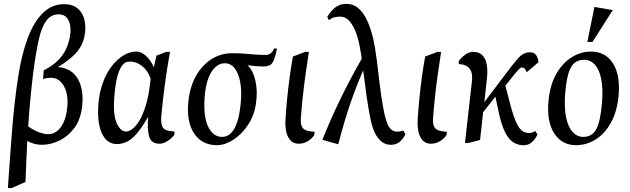

<svg xmlns="http://www.w3.org/2000/svg" viewBox="-20 -722 3185 970"><path d="M19.9 228Q30.2 73 41.2 -65.9Q52.2 -204.7 71 -328.9Q88.2 -443 119.1 -526.6Q149.9 -610.2 195.8 -655.6Q241.7 -701 304 -701Q346.3 -701 372.1 -679.6Q397.8 -658.2 406.8 -621.1Q415.7 -584.1 406.4 -537Q395.2 -486.7 360.9 -450.9Q326.5 -415 272.2 -383.1Q341.7 -378.2 373.2 -323.4Q404.6 -268.6 394.9 -185Q387.9 -118.6 355.7 -75.6Q323.6 -32.7 279.6 -11.6Q235.6 9.6 191.9 9.6Q172.1 9.6 152.8 4.3Q133.4 -0.9 117.8 -10Q115.2 39.4 113 91.1Q110.8 142.7 108.9 196.9L39 228ZM222.5 -44.1Q247.5 -44.1 267.3 -58.9Q287.1 -73.7 300.6 -102.4Q314.1 -131.1 319 -172.5Q324.9 -221.1 315.4 -255.9Q305.9 -290.6 285.8 -309.8Q265.7 -329.1 238.5 -329.1Q217.7 -329.1 197.5 -323.4L201 -366.5Q247.1 -390.2 274.3 -418.2Q301.5 -446.3 315.1 -476.9Q328.6 -507.6 333.4 -539.6Q338.4 -568.3 334.3 -593.4Q330.1 -618.6 316.3 -634.1Q302.5 -649.6 276.5 -649.6Q236.8 -649.6 212.9 -616.1Q188.9 -582.7 174.7 -516.8Q160.5 -451 147.5 -352.6Q139.5 -286.5 133.3 -220Q127.1 -153.5 122.4 -83.5Q151.6 -62.9 177.9 -53.5Q204.2 -44.1 222.5 -44.1Z M569 5.9Q549 5.9 530.9 -4.8Q512.7 -15.5 499.3 -39.4Q485.8 -63.4 479.3 -102.4Q472.9 -141.4 477.1 -197.1Q482.1 -256.4 499.9 -304.8Q517.7 -353.1 544.9 -388.2Q572.1 -423.2 604.1 -442.3Q636 -461.5 668 -461.5Q693.4 -461.5 717.3 -439.9Q741.2 -418.4 757.2 -382.1L770.4 -440.9L820 -459.9H838.9Q823.7 -376.9 812.4 -291.7Q801.1 -206.5 794.5 -132.5Q792.7 -100.4 799.2 -84.7Q805.7 -69 821.6 -63.9Q837.5 -58.8 861.5 -57.4L860.9 -41Q847.8 -23.5 826.8 -9.7Q805.8 4.1 785 4.1Q743.6 4.1 733.3 -32.9Q723 -69.9 728.8 -132.2Q698.8 -80.4 673.4 -50.1Q648.1 -19.9 623.1 -7Q598.2 5.9 569 5.9ZM617.9 -57.5Q629.1 -57.5 646.3 -68.7Q663.5 -80 682.1 -108.8Q700.6 -137.6 716.8 -190.1Q732.9 -242.5 741 -324Q728 -364.2 698.8 -387.6Q669.6 -411 636.9 -411Q626.3 -411 617.9 -408.1Q609.4 -405.2 600.4 -395.1Q585.3 -379.4 573.8 -339.2Q562.3 -298.9 556.9 -226.6Q551.1 -140.4 570 -98.9Q588.9 -57.5 617.9 -57.5Z M1076 11.5Q999.9 11.5 960.2 -48.6Q920.6 -108.8 932.1 -214Q940.8 -289 972.5 -342.6Q1004.2 -396.1 1050.8 -424.6Q1097.4 -453.1 1151.4 -453.1Q1186.6 -453.1 1212 -451.1Q1237.4 -449.1 1263.1 -446.8Q1288.9 -444.6 1323.4 -444.6Q1336.7 -444.6 1347.4 -452.7Q1358 -460.8 1365.5 -477.6L1379.4 -476Q1371.2 -437.1 1363.3 -418Q1355.3 -398.8 1342.8 -392.4Q1330.3 -386.1 1308 -386.1Q1294.5 -386.1 1272.9 -387.9Q1251.3 -389.7 1230.3 -392.4Q1258.2 -367.2 1270.2 -315Q1282.2 -262.8 1273.4 -200Q1264.5 -137.4 1232.1 -89.7Q1199.8 -42 1157.8 -15.3Q1115.9 11.5 1076 11.5ZM1102 -30.4Q1128 -30.4 1147.1 -49.6Q1166.3 -68.9 1178.8 -107Q1191.2 -145.1 1196.1 -200.9Q1202 -260.9 1193.8 -306Q1185.6 -351.1 1165.6 -376.8Q1145.6 -402.4 1115.6 -402.4Q1077.8 -402.4 1050.2 -361.5Q1022.5 -320.5 1015 -243.5Q1005.3 -140.5 1030.1 -85.5Q1054.9 -30.4 1102 -30.4Z M1488.9 4.1Q1453.2 4.1 1435.7 -29.6Q1418.3 -63.2 1422.4 -121.4Q1425.6 -172.3 1430.9 -225.9Q1436.2 -279.6 1443.5 -333.1Q1450.8 -386.6 1459.9 -436.4L1522.4 -459.9H1540.5Q1532.1 -405.1 1523.9 -347.5Q1515.7 -289.9 1509.7 -233.6Q1503.7 -177.3 1499.9 -125.9Q1497.9 -95.9 1505.5 -81.6Q1513.1 -67.4 1529.3 -62.7Q1545.4 -58 1569.4 -56L1568 -40Q1556.8 -22.6 1535.8 -9.3Q1514.7 4.1 1488.9 4.1Z M1608.5 -15.6Q1650.3 -119.8 1698.7 -219.8Q1747.2 -319.8 1807.5 -425.2Q1805.9 -435.7 1804.7 -445Q1803.4 -454.4 1801.5 -463Q1794.2 -512.4 1780.4 -551.8Q1766.5 -591.2 1746.2 -614.6Q1725.9 -638 1698 -638Q1681.4 -638 1667.4 -634Q1653.5 -630 1641.1 -620L1633.5 -637.5Q1649.7 -664.6 1672.7 -683.5Q1695.7 -702.4 1730.1 -702.4Q1761.5 -702.4 1785 -684.7Q1808.4 -667 1825.6 -636.3Q1842.7 -605.5 1855 -565.2Q1867.3 -524.9 1874.4 -480.4Q1883.5 -424 1890.3 -363.2Q1897.1 -302.5 1904.9 -246.2Q1912.8 -189.9 1922.5 -145Q1929.8 -113.6 1938.2 -94.3Q1946.6 -75.1 1958.7 -66Q1970.7 -57 1986.9 -57Q1994.7 -57 2002.3 -58.4Q2010 -59.7 2017 -62.9L2028.4 -44.4Q2017 -20.6 1999.6 -5.6Q1982.2 9.5 1954.1 9.5Q1917.3 9.5 1891.3 -23Q1865.3 -55.5 1852.9 -114.6Q1842.4 -164.3 1832.8 -231Q1823.3 -297.6 1814.7 -366.7Q1789.9 -310 1766.3 -245.6Q1742.6 -181.3 1723.2 -116.2Q1703.7 -51.1 1689 7.1Z M2156.9 4.1Q2121.2 4.1 2103.7 -29.6Q2086.3 -63.2 2090.4 -121.4Q2093.6 -172.3 2098.9 -225.9Q2104.2 -279.6 2111.5 -333.1Q2118.8 -386.6 2127.9 -436.4L2190.4 -459.9H2208.5Q2200.1 -405.1 2191.9 -347.5Q2183.7 -289.9 2177.7 -233.6Q2171.7 -177.3 2167.9 -125.9Q2165.9 -95.9 2173.5 -81.6Q2181.1 -67.4 2197.3 -62.7Q2213.4 -58 2237.4 -56L2236 -40Q2224.8 -22.6 2203.8 -9.3Q2182.7 4.1 2156.9 4.1Z M2329.1 0 2364.5 -314Q2373.5 -394.5 2297.5 -398.5L2298.1 -414.5Q2311.8 -432.5 2330.7 -446.2Q2349.6 -460 2370.6 -460Q2401.8 -460 2418.5 -441.5Q2435.2 -423.1 2439.7 -392.3Q2444.2 -361.6 2440 -325L2426.9 -205.8L2525.5 -336.5Q2569.6 -396.2 2597 -427.1Q2624.4 -457.9 2656 -457.9Q2679.6 -457.9 2689.5 -442.4Q2699.3 -426.9 2700.5 -407.5L2641 -357Q2636.4 -367.4 2631.6 -374.2Q2626.8 -381 2616.4 -381Q2610.6 -381 2602.7 -373.3Q2594.7 -365.6 2578.7 -346.1Q2562.7 -326.6 2533.2 -289.2L2560.4 -185.5Q2577.4 -122.6 2592.8 -94Q2608.1 -65.4 2623.3 -57.7Q2638.4 -49.9 2651.4 -49.9Q2660.4 -49.9 2668.8 -52.8Q2677.2 -55.8 2683.5 -60.4L2695.5 -43Q2685.8 -20.9 2668.1 -4.4Q2650.3 12 2624.5 12Q2599.5 12 2576.2 -1.3Q2552.9 -14.6 2534.4 -48.7Q2515.9 -82.7 2502 -143.6L2482.7 -233.6L2420.9 -155.3L2405.4 -14.9L2347.9 0Z M2890.4 11.5Q2818.3 11.5 2779.8 -48.5Q2741.2 -108.6 2751.1 -213.6Q2759.1 -294.4 2790.7 -349.3Q2822.3 -404.2 2868.5 -432.8Q2914.7 -461.5 2964.4 -461.5Q3039.3 -461.5 3077.1 -401.6Q3114.8 -341.6 3105 -236.4Q3097.1 -156.4 3066 -101.1Q3034.9 -45.8 2988.8 -17.2Q2942.7 11.5 2890.4 11.5ZM2926.5 -30.4Q2971.3 -30.4 2992.4 -69.2Q3013.5 -107.9 3021.5 -204.4Q3027.1 -274.4 3017.5 -322.4Q3007.8 -370.3 2985.6 -395.1Q2963.3 -420 2930.9 -420Q2885.9 -420 2864.2 -381.3Q2842.5 -342.7 2835 -246.4Q2830 -176 2840.2 -127.9Q2850.5 -79.9 2873 -55.1Q2895.5 -30.4 2926.5 -30.4ZM2947.4 -510.1 2983 -687 3075.9 -671 2973.4 -510.1Z"/></svg>

Font: Ancizar Serif Light
Style: Italic
Weight: 300
Italic angle: -4°
Designer: Cesar Puertas, Viviana Monsalve, Julian Moncada, Julian Prieto, Jose Castro, Felipe Aragon, Mariel Hernandez, Sara Alarc
Version: Version 8.100